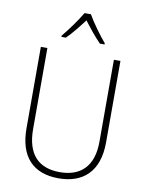

<svg xmlns="http://www.w3.org/2000/svg" viewBox="-102 -1019 837 1100"><g transform="rotate(10 317.0 -469.0)"><path d="M336 -948H299C275 -906 224 -836 192 -798V-791H218C251 -823 289 -872 317 -909C346 -871 383 -824 416 -791H443V-798C413 -832 360 -905 336 -948ZM549 -240V-714H511V-237C511 -92 436 -26 317 -26C194 -26 124 -95 124 -243V-714H86V-241C86 -75 168 10 316 10C456 10 549 -68 549 -240Z"/></g></svg>

Font: Noto Sans Myanmar UI SemiCondensed ExtraLight
Style: Regular
Weight: 200
Width: 4
Designer: Monotype Design Team
Foundry: Monotype Imaging Inc.
Version: Version 2.103